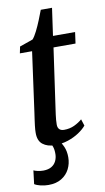

<svg xmlns="http://www.w3.org/2000/svg" viewBox="-98 -725 534 975"><g transform="rotate(-10 168.5 -237.5)"><path d="M173.5 -177.5Q170.5 -157 168.5 -142Q166.5 -127 165.5 -114.8Q164.5 -102.5 164.5 -90.5Q164.5 -74.5 173 -66.2Q181.5 -58 197 -58Q226.5 -58 250.2 -69.2Q274 -80.5 291 -95.5L302 -61.5Q287.5 -44 262.8 -27.5Q238 -11 206 -0.2Q174 10.5 137 10.5Q99.5 10.5 75.2 -8.5Q51 -27.5 52 -70Q52 -76 52.5 -84.5Q53 -93 54.5 -105.2Q56 -117.5 58.2 -133.5Q60.5 -149.5 63.5 -170.5L106 -479.5H43L50 -513.5L118.5 -537.5Q129.5 -549.5 142.2 -575Q155 -600.5 166.5 -629Q178 -657.5 186 -679H244L224 -537.5H338L330 -479.5H216.5ZM71 204Q50 204 30.2 199.2Q10.5 194.5 -1 187L7.5 117.5Q15.5 121.5 29.2 124.5Q43 127.5 58.5 127.5Q83.5 127 99.5 117.5Q115.5 108 123.5 91.8Q131.5 75.5 132 56.5Q132.5 32 126.5 16.2Q120.5 0.5 113 -12L139 -14L158.5 -12Q172.5 4 183 27.5Q193.5 51 193.5 82.5Q193.5 115 179.5 142.8Q165.5 170.5 138.2 187.2Q111 204 71 204Z"/></g></svg>

Font: Merriweather 60pt Medium
Style: Italic
Weight: 500
Italic angle: -7.8°
Version: Version 2.101